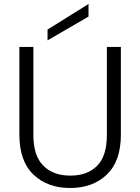

<svg xmlns="http://www.w3.org/2000/svg" viewBox="-20 -934 701 961"><path d="M147 -699V-259Q147 -155 196.5 -105Q246 -55 332 -55Q418 -55 466.5 -104.5Q515 -154 515 -259V-699H585V-260Q585 -127 514.5 -60Q444 7 331 7Q218 7 147.5 -60Q77 -127 77 -260V-699ZM423 -851 218 -732V-786L423 -914Z"/></svg>

Font: Poppins-tnum Light
Style: Regular
Weight: 300
Designer: Ninad Kale (Devanagari), Jonny Pinhorn (Latin)
Foundry: Indian Type Foundry
Version: Version 4.004